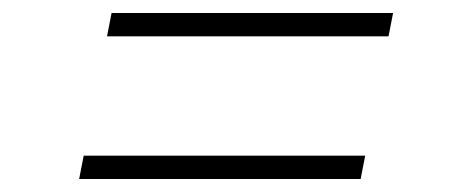

<svg xmlns="http://www.w3.org/2000/svg" viewBox="-20 -513 694 296"><path d="M145 -457 152 -493H586L579 -457ZM102 -237 109 -273H543L536 -237Z"/></svg>

Font: Savate ExtraLight
Style: Italic
Weight: 200
Italic angle: -11°
Designer: Max Esnée
Foundry: Plomb Type
Version: Version 2.000